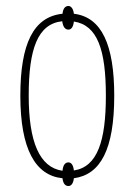

<svg xmlns="http://www.w3.org/2000/svg" viewBox="-20 -587 450 642"><path d="M209 35C217 35 225 28 227 9C316 -3 362 -87 362 -267C362 -437 320 -530 227 -541C225 -560 216 -567 209 -567C199 -567 191 -560 189 -541C92 -531 48 -441 48 -267C48 -87 99 0 189 9C191 28 199 35 209 35ZM189 -16C112 -27 76 -113 76 -267C76 -424 106 -507 188 -516C191 -495 199 -488 209 -488C217 -488 225 -495 227 -515C306 -503 334 -420 334 -267C334 -116 306 -29 227 -17C225 -37 217 -44 209 -44C199 -44 191 -37 189 -16Z"/></svg>

Font: Noto Serif ExtraCondensed Thin
Style: Regular
Weight: 100
Width: 2
Designer: Monotype Design Team
Foundry: Monotype Imaging Inc.
Version: Version 2.013